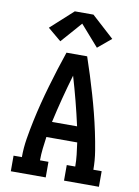

<svg xmlns="http://www.w3.org/2000/svg" viewBox="-104 -1048 807 1116"><g transform="rotate(10 300.0 -490.0)"><path d="M40 0V-92H89Q89 -147 98 -202Q107 -257 118.5 -311Q130 -365 143.5 -418Q157 -471 172.5 -524Q188 -577 204.5 -630Q221 -683 239 -735H361Q379 -683 395.5 -630Q412 -577 427.5 -524Q443 -471 456.5 -418Q470 -365 481.5 -311Q493 -257 502 -202Q511 -147 511 -92H560V0H354V-92H404Q404 -127 400 -162Q396 -197 391 -232H209Q204 -197 200 -162Q196 -127 196 -92H246V0ZM374 -324Q358 -396 339.5 -467.5Q321 -539 300 -610Q279 -539 260.5 -467.5Q242 -396 226 -324ZM192 -794 113 -860 245 -980H355L487 -860L408 -794L300 -917Z"/></g></svg>

Font: Iosevka Curly Slab SmBdEx
Style: Regular
Weight: 600
Width: 7
Monospace: yes
Designer: Belleve Invis
Foundry: Belleve Invis
Version: Version 11.1.0; ttfautohint (v1.8.3)